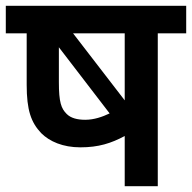

<svg xmlns="http://www.w3.org/2000/svg" viewBox="-20 -642 662 662"><path d="M622 -622H0V-527H72V-350C72 -262 87 -220 122 -183C151 -154 197 -134 257 -134C320 -134 363 -148 410 -173V0H524V-527H622ZM410 -527V-296L232 -527ZM210 -249C191 -268 183 -289 183 -359V-479L358 -251C333 -239 304 -229 274 -229C246 -229 224 -235 210 -249Z"/></svg>

Font: Noto Sans SemiBold
Style: Italic
Weight: 600
Italic angle: -12°
Designer: Monotype Design Team
Foundry: Monotype Imaging Inc.
Version: Version 2.013